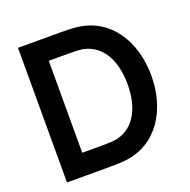

<svg xmlns="http://www.w3.org/2000/svg" viewBox="-132 -878 993 1005"><g transform="rotate(-20 364.5 -375.0)"><path d="M679.2 -375C679.2 -186.5 582.3 -26 403.1 -4.2C376 -1 345.8 0 311.5 0H72.9V-750H311.5C345.8 -750 376 -749 403.1 -745.8C582.3 -724 679.2 -563.5 679.2 -375ZM546.9 -375C546.9 -495.8 502.1 -602.1 394.8 -626C376 -630.2 342.7 -631.2 311.5 -631.2H201V-118.8H311.5C342.7 -118.8 376 -119.8 394.8 -124C502.1 -147.9 546.9 -254.2 546.9 -375Z"/></g></svg>

Font: Manrope3 Bold
Style: Regular
Weight: 700
Designer: Mikhail Sharanda
Foundry: Mikhail Sharanda
Version: Version 3.000;PS 003.000;hotconv 1.0.88;makeotf.lib2.5.64775